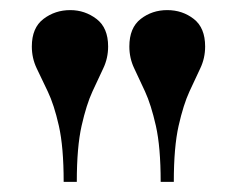

<svg xmlns="http://www.w3.org/2000/svg" viewBox="-20 -783 470 380"><path d="M298 -423Q298 -492 288.5 -534Q279 -576 267 -602Q255 -628 245.5 -648Q236 -668 236 -691Q236 -728 258.5 -745.5Q281 -763 311 -763Q341 -763 363.5 -745.5Q386 -728 386 -691Q386 -668 376.5 -648Q367 -628 355 -602Q343 -576 333.5 -534Q324 -492 324 -423ZM106 -423Q106 -492 96.5 -534Q87 -576 74.5 -602Q62 -628 52.5 -648Q43 -668 43 -691Q43 -728 66 -745.5Q89 -763 119 -763Q148 -763 171 -745.5Q194 -728 194 -691Q194 -668 184.5 -648Q175 -628 163 -602Q151 -576 141.5 -534Q132 -492 132 -423Z"/></svg>

Font: Libre Bodoni SemiBold
Style: Regular
Weight: 600
Designer: Pablo Impallari, Rodrigo Fuenzalida
Foundry: Impallari Type
Version: Version 2.005;gftools[0.9.23]